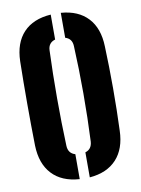

<svg xmlns="http://www.w3.org/2000/svg" viewBox="-90 -870 688 940"><g transform="rotate(-10 253.5 -400.0)"><path d="M42 -191Q40 -292.5 40 -400.8Q40 -509 42 -610Q44.5 -701 92.5 -752Q140.5 -803 229 -809V-685Q194.5 -675 193 -638Q188.5 -523.5 188.5 -400.8Q188.5 -278 193 -163Q194.5 -125 229 -115V9Q140.5 3 92.5 -48.8Q44.5 -100.5 42 -191ZM279 9V-115.5Q311.5 -125 314 -163Q319.5 -278 319.5 -400.8Q319.5 -523.5 314 -638Q312.5 -675 279 -685V-809Q365.5 -802.5 413 -751.2Q460.5 -700 463 -610Q467 -508 467 -399.8Q467 -291.5 463 -191Q460.5 -101 413 -49.5Q365.5 2 279 9Z"/></g></svg>

Font: Big Shoulders Stencil Display Black
Style: Regular
Weight: 900
Designer: Patric King
Foundry: XO Type Co
Version: Version 1.000